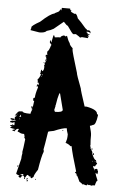

<svg xmlns="http://www.w3.org/2000/svg" viewBox="-61 -937 615 1001"><g transform="rotate(5 247.0 -437.0)"><path d="M243.2 -752.9H247.1L252.9 -749H254.9L260.7 -752.9Q269.5 -726.6 278.3 -715.8Q278.3 -706.5 295.9 -690.4V-682.6Q295.9 -673.3 329.1 -565.4Q329.1 -556.2 356.4 -485.4Q356.4 -478 383.8 -395.5V-393.6H395.5Q452.1 -382.8 452.1 -360.4Q455.6 -360.4 458 -354.5Q451.2 -301.8 436.5 -301.8Q425.3 -295.9 420.9 -295.9V-293.9Q430.7 -260.7 430.7 -247.1V-223.6Q430.7 -213.9 432.6 -194.3H430.7L434.6 -182.6Q432.6 -178.7 432.6 -176.8L436.5 -178.7Q436.5 -173.3 446.3 -159.2L444.3 -155.3Q457.5 -120.1 467.8 -120.1Q469.7 -116.2 469.7 -114.3V-108.4Q472.7 -108.4 475.6 -102.5Q465.8 -90.8 465.8 -86.9L456.1 -88.9V-86.9Q457.5 -73.2 467.8 -73.2Q471.2 -75.2 475.6 -75.2Q478.5 -75.2 481.4 -69.3Q479.5 -69.3 479.5 -67.4Q483.4 -66.9 483.4 -63.5V-57.6L481.4 -47.9Q475.6 -47.9 475.6 -53.7H471.7V-51.8Q471.7 -46.4 485.4 -14.6Q479.5 -14.6 473.6 10.7L469.7 12.7H467.8Q465.8 12.7 465.8 10.7Q458 14.6 454.1 14.6Q448.2 12.7 448.2 10.7L444.3 12.7H440.4Q435.5 8.8 434.6 8.8Q432.6 12.7 432.6 14.6H426.8Q421.4 14.6 415 10.7Q411.1 12.7 409.2 12.7Q409.2 9.8 391.6 -1Q377.9 -31.7 376 -32.2Q370.1 -32.2 370.1 -36.1H376Q376 -38.6 364.3 -45.9Q364.3 -48.8 370.1 -51.8Q342.8 -140.1 335 -180.7Q333 -180.7 333 -182.6L329.1 -180.7Q319.8 -190.9 301.8 -196.3V-198.2L305.7 -200.2L303.7 -204.1Q309.6 -213.4 309.6 -241.2Q301.8 -263.7 301.8 -272.5Q280.8 -272.5 235.4 -252.9Q206.1 -248 206.1 -245.1Q194.3 -168 190.4 -151.4Q192.4 -147.9 192.4 -143.6V-139.6Q182.6 -117.2 170.9 -43.9Q151.4 -15.1 151.4 -4.9L141.6 2.9H139.6Q136.7 2.9 133.8 -6.8Q129.9 -4.9 127.9 -4.9Q127.9 -7.8 120.1 -12.7Q114.7 -12.2 106.4 4.9Q108.4 8.8 108.4 10.7Q104.5 8.8 102.5 8.8V4.9L104.5 1Q102.5 1 98.6 -6.8Q94.7 -4.9 92.8 -4.9V-8.8H96.7V-14.6H92.8L83 -12.7V-8.8L86.9 -10.7L90.8 -4.9Q83.5 6.8 81.1 6.8Q76.2 1 73.2 1V-2.9H77.1V-4.9Q59.6 -10.3 59.6 -14.6L79.1 -92.8Q79.1 -105.5 83 -126H81.1Q85 -143.6 90.8 -196.3L85 -206.1V-208Q85 -210 86.9 -210Q83 -219.7 83 -223.6H75.2Q65.9 -223.6 47.9 -233.4V-235.4L53.7 -247.1H45.9Q37.6 -244.1 30.3 -231.4Q30.3 -235.4 20.5 -235.4V-239.3L32.2 -243.2V-245.1Q6.8 -247.6 6.8 -252.9Q14.6 -252.9 14.6 -258.8H6.8V-262.7Q14.6 -262.7 20.5 -268.6Q21 -264.6 24.4 -264.6H28.3V-280.3Q24.9 -280.3 16.6 -276.4Q13.7 -278.3 4.9 -278.3V-284.2L18.6 -288.1L22.5 -286.1Q30.3 -289.1 30.3 -292L26.4 -293.9Q22.5 -293.5 22.5 -290Q4.9 -292.5 4.9 -295.9Q5.4 -299.8 8.8 -299.8L28.3 -297.9L26.4 -307.6Q34.2 -310.5 34.2 -313.5V-319.3L26.4 -313.5V-315.4Q41 -338.9 47.9 -338.9Q61.5 -338.9 63.5 -340.8Q63.5 -331.1 106.4 -331.1Q107.4 -342.3 112.3 -348.6L110.4 -352.5L114.3 -354.5Q114.3 -360.4 108.4 -360.4V-364.3Q108.4 -366.2 110.4 -366.2L108.4 -370.1V-372.1H112.3V-364.3Q116.7 -364.3 120.1 -399.4Q114.3 -399.4 114.3 -403.3V-411.1Q114.3 -416 122.1 -417Q122.1 -436.5 133.8 -471.7Q131.8 -475.1 131.8 -479.5H129.9V-475.6H126L127.9 -487.3H131.8V-483.4Q135.7 -483.4 135.7 -487.3V-497.1L131.8 -495.1H129.9V-501L127.9 -514.6Q133.3 -514.6 143.6 -540Q140.6 -540 137.7 -545.9L141.6 -547.9Q141.6 -549.8 139.6 -549.8Q141.6 -565.4 145.5 -565.4Q147.5 -562 147.5 -557.6Q157.2 -560.1 157.2 -581.1L155.3 -590.8L159.2 -592.8L157.2 -596.7V-606.4H159.2L163.1 -604.5V-610.4H159.2Q159.2 -613.3 163.1 -627.9H161.1L163.1 -631.8V-635.7L159.2 -633.8V-643.6Q161.1 -643.6 165 -645.5Q165 -643.6 167 -643.6V-647.5L165 -655.3Q167 -659.2 167 -661.1Q165 -661.1 165 -663.1Q172.9 -663.1 182.6 -696.3Q184.6 -696.3 184.6 -698.2L174.8 -710V-717.8Q175.3 -721.7 178.7 -721.7H180.7Q180.7 -719.7 178.7 -719.7Q180.7 -716.3 180.7 -711.9H182.6L190.4 -749H194.3L198.2 -739.3L217.8 -741.2H227.5Q227.5 -747.6 243.2 -752.9ZM165 -626V-620.1H167V-626ZM163.1 -616.2V-612.3H165V-616.2ZM151.4 -604.5H153.3V-600.6H151.4ZM147.5 -538.1 151.4 -536.1V-542Q147.5 -541.5 147.5 -538.1ZM147.5 -532.2V-528.3H149.4V-532.2ZM247.1 -450.2Q239.3 -426.3 233.4 -385.7H231.4Q231.4 -383.8 233.4 -383.8L227.5 -358.4H233.4L231.4 -354.5V-352.5H233.4Q272.5 -352.5 272.5 -366.2L251 -450.2ZM36.1 -325.2V-321.3H38.1V-325.2ZM55.7 -321.3Q55.7 -317.9 49.8 -311.5Q51.8 -311.5 55.7 -309.6Q56.2 -313.5 59.6 -313.5Q57.6 -316.9 57.6 -321.3ZM49.8 -301.8V-297.9H51.8V-301.8ZM32.2 -292V-288.1H34.2V-292ZM18.6 -260.7V-258.8H22.5V-260.7ZM280.3 -260.7H284.2V-256.8H280.3ZM440.4 -180.7Q444.3 -180.2 444.3 -176.8V-172.9H440.4ZM448.2 -155.3H450.2Q454.1 -154.8 454.1 -151.4V-145.5H450.2ZM448.2 -114.3V-110.4H450.2V-114.3ZM461.9 -114.3V-112.3H465.8V-114.3ZM461.9 -71.3V-67.4H465.8V-71.3ZM67.4 -57.6V-55.7Q67.4 -52.7 61.5 -49.8V-55.7Q63.5 -55.7 67.4 -57.6ZM116.2 4.9H122.1V6.8Q122.1 7.8 118.2 12.7V14.6Q124 14.6 124 18.6L118.2 22.5L116.2 8.8ZM161.1 4.9H165V8.8H161.1ZM370.1 -750 336.9 -752.9Q336.4 -750 332.5 -750H328.1Q328.1 -752.4 306.2 -765.6L295.4 -764.2H293Q287.6 -764.2 260.3 -805.2Q254.9 -805.2 238.3 -824.2L188.5 -783.2Q174.3 -774.4 153.3 -769Q144.5 -757.8 115.7 -757.8L68.8 -765.6Q70.3 -776.9 73.2 -776.9L71.3 -780.3Q71.3 -789.1 114.7 -813.5Q165 -859.9 185.1 -862.3Q185.1 -864.7 204.6 -873.5Q212.9 -878.9 212.9 -886.2H217.3V-882.8H219.7Q221.7 -891.6 221.7 -895.5H265.1Q265.1 -886.2 272 -886.2V-882.8L269.5 -879.9L289.6 -870.1L293.9 -871.6Q301.8 -870.6 309.1 -848.1Q328.1 -830.1 348.6 -805.2Q352.1 -799.8 361.3 -794.4V-791H372.6Q381.3 -788.6 381.3 -780.3V-776.9H378.9Q378.9 -783.2 361.3 -783.2L359.4 -780.3Q366.7 -780.3 368.2 -769Q373.5 -772 374.5 -772H378.9Q370.1 -765.1 370.1 -764.2L374.5 -759.3V-757.8H372.6L368.2 -759.3V-757.8L372.6 -751.5Q370.1 -751.5 370.1 -750Z"/></g></svg>

Font: Mister Brush
Style: Regular
Weight: 400
Designer: GGBotNet
Foundry: GGBotNet
Version: 1.00